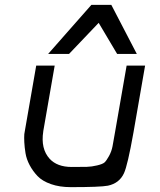

<svg xmlns="http://www.w3.org/2000/svg" viewBox="-20 -770 658 790"><path d="M178 -548 356 -750H438L543 -548H462L386 -676L264 -548ZM271 0Q225 0 189.5 -12.5Q154 -25 134.5 -45.5Q115 -66 102 -90.5Q89 -115 85 -139.5Q81 -164 80 -184.5Q79 -205 80 -218L82 -230L129 -500H205L158 -230V-229Q147 -158 184 -117Q215 -83 275 -83Q318 -83 337.5 -83.5Q357 -84 380 -89.5Q403 -95 410.5 -102Q418 -109 428.5 -128Q439 -147 443 -168Q447 -189 454 -230L501 -500H577L529 -224Q505 -89 490 -57Q471 -16 424 -6Q393 0 271 0Z"/></svg>

Font: Hermit LightItalic
Style: Regular
Weight: 300
Italic angle: -10°
Designer: Pablo Caro
Version: Version 2.000;PS 002.000;hotconv 1.0.88;makeotf.lib2.5.64775